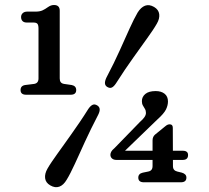

<svg xmlns="http://www.w3.org/2000/svg" viewBox="-20 -736 844 775"><path d="M88.4 -645H115.3Q126.5 -645 130.9 -640.1Q135.4 -635.2 135.4 -620.1V-419.6Q135.4 -409.7 131 -404.2Q126.6 -398.7 117.8 -397.3L81.5 -392.8Q63 -389.9 63 -372.5Q63 -353.6 85.7 -353.6H265.1Q287.6 -353.6 287.6 -372.5Q287.6 -389 269.6 -392.8L238.5 -397.3Q229.3 -398.9 225.2 -404.3Q221.1 -409.7 221.1 -419.3V-692.9Q221.1 -715.8 197.9 -715.8Q191.7 -715.8 185.8 -713.8Q179.9 -711.7 173.4 -707.2Q162 -698.9 151.3 -694Q140.6 -689.1 123 -689.1H89.8Q78.1 -689.1 71.6 -682.8Q65.1 -676.6 65.1 -667.4Q65.1 -657 70.9 -651Q76.7 -645 88.4 -645ZM595.8 -169.2Q595.8 -177.4 598.5 -183Q601.2 -188.7 605.6 -192.5L645.6 -225.1Q651.9 -230.6 656.3 -232.4Q660.6 -234.2 665.1 -234.2Q677.5 -234.2 677.5 -220.2L678.1 -65.9Q678.1 -56 682.7 -50.8Q687.2 -45.6 695.5 -43.6L714.1 -39.1Q722.8 -36.6 727.6 -31.7Q732.4 -26.7 732.4 -19.1Q732.4 -0.2 709.7 -0.2H560.9Q538.2 -0.2 538.2 -19.1Q538.2 -35 556.4 -39.1L578.4 -43.6Q586.9 -45.2 591.4 -50.6Q595.8 -56 595.8 -65.9ZM544.9 -243.8Q556.4 -253.8 562.8 -262.8Q569.1 -271.8 569.1 -280.2Q569.1 -289.7 565 -296.4Q560.9 -303.1 556.8 -310.2Q552.7 -317.3 552.7 -327.8Q552.7 -345.2 566.7 -356.8Q580.6 -368.4 608.5 -368.4Q630.8 -368.4 644.4 -357.6Q658 -346.8 658 -326.3Q658 -310.8 650 -294.2Q641.9 -277.5 614.6 -253.1L465.8 -109.4L457.5 -127.7H717.7Q727.3 -127.7 733.2 -123.6Q739.1 -119.5 739.1 -110.1Q739.1 -90.5 717.4 -90.5H449.9Q438.6 -90.5 432.1 -96.4Q425.6 -102.2 425.6 -111.4Q425.6 -116.9 429 -123.6Q432.4 -130.2 442.2 -138.2ZM447.9 -399.1Q439.3 -386.2 431.1 -382.6Q422.9 -379.1 413 -385Q404.6 -390 403.7 -399Q402.8 -407.9 409 -421.7Q425.3 -452.5 438.9 -480.5Q452.5 -508.5 463.8 -533.5Q475.2 -558.6 485 -580.7Q494.9 -602.8 503.5 -621.7Q512.2 -640.7 520.1 -656.7Q528.1 -672.8 535.5 -685.3Q548.7 -706.6 565.5 -713Q582.3 -719.3 602 -707.9Q620.4 -697 622.7 -678.9Q625 -660.8 613 -640.3Q605.9 -627.8 596.1 -613.2Q586.3 -598.7 574.1 -581.6Q561.8 -564.5 547.7 -544.8Q533.6 -525.2 517.5 -502.5Q501.3 -479.9 484 -454.3Q466.6 -428.7 447.9 -399.1ZM336.7 -296.6Q345.8 -309.5 354.1 -313Q362.3 -316.5 372 -310.8Q381.2 -305.3 382.3 -296.2Q383.4 -287 376.7 -273.4Q361 -243.5 347.6 -215.9Q334.1 -188.2 322.6 -163.2Q311.1 -138.1 301.1 -115.9Q291 -93.6 282.1 -74.4Q273.1 -55.1 265 -39.1Q256.9 -23.1 249.2 -10.6Q236.3 11.4 219.3 17.5Q202.2 23.6 182.8 12.2Q164.3 1.5 162.1 -16.7Q159.9 -34.8 171.7 -55.4Q178.8 -67.9 188.9 -82.8Q199 -97.6 211.4 -115Q223.8 -132.4 238.2 -152.4Q252.6 -172.3 268.5 -195Q284.4 -217.6 301.8 -243Q319.1 -268.4 336.7 -296.6Z"/></svg>

Font: Fraunces SuperSoft
Style: Regular
Weight: 900
Version: Version 1.000;[b76b70a41]